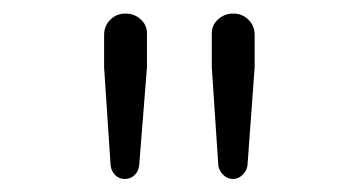

<svg xmlns="http://www.w3.org/2000/svg" viewBox="-20 -786 540 289"><path d="M308.6 -537.1 298.8 -684.6V-733.4Q297.9 -747.1 307.6 -756.3Q317.4 -765.6 331.1 -765.6Q344.7 -765.6 354 -756.3Q363.3 -747.1 363.3 -733.4V-684.6L352.5 -537.1Q351.6 -529.3 345.2 -522.9Q338.9 -516.6 330.6 -516.6Q322.3 -516.6 315.9 -522.9Q309.6 -529.3 308.6 -537.1ZM146.5 -537.1 136.7 -684.6V-733.4Q136.7 -747.1 146 -756.3Q155.3 -765.6 168.9 -765.6Q182.6 -765.6 192.4 -756.3Q202.1 -747.1 201.2 -733.4V-684.6L189.5 -537.1Q188.5 -528.3 182.6 -522.5Q176.8 -516.6 168 -516.6Q159.2 -516.6 153.3 -522.5Q147.5 -528.3 146.5 -537.1Z"/></svg>

Font: Gen Jyuu Gothic L Monospace Light
Style: Regular
Weight: 300
Designer: [Source Han Sans]
Ryoko NISHIZUKA  (kana & ideographs); Paul D. Hunt (Latin, Greek & Cyrillic); Wenlong ZHANG  (bopomofo
Version: Version 1.002.20150607